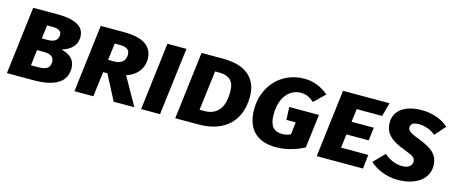

<svg xmlns="http://www.w3.org/2000/svg" viewBox="-40 -1063 3688 1560"><g transform="rotate(15 1803.5 -283.0)"><path d="M260 -112Q316 -112 338.5 -129.5Q361 -147 361 -183Q361 -211 340.5 -227.5Q320 -244 276 -244H217L201 -112ZM279 -346Q325 -346 345.5 -364Q366 -382 366 -412Q366 -434 347.5 -446.5Q329 -459 287 -459H244L230 -346ZM526 -174Q526 -134 511 -102Q496 -70 463.5 -47.5Q431 -25 379 -12.5Q327 0 254 0H29L98 -568H301Q362 -568 405.5 -559Q449 -550 477 -533Q505 -516 517.5 -491.5Q530 -467 530 -436Q530 -390 501 -355Q472 -320 413 -302L412 -299Q469 -285 497.5 -253Q526 -221 526 -174Z M1105 -405Q1105 -346 1069.5 -300.5Q1034 -255 969 -234L1101 0H927L818 -210H782L756 0H597L666 -568H854Q987 -568 1046 -525.5Q1105 -483 1105 -405ZM843 -317Q894 -317 917 -339.5Q940 -362 940 -400Q940 -430 919 -444.5Q898 -459 851 -459H813L795 -317Z M1158 0 1227 -568H1387L1317 0Z M1662 -118Q1735 -118 1778 -167.5Q1821 -217 1821 -325Q1821 -391 1789 -421Q1757 -451 1699 -451H1659L1618 -118ZM1986 -327Q1986 -251 1963.5 -190.5Q1941 -130 1897 -87.5Q1853 -45 1788.5 -22.5Q1724 0 1640 0H1445L1514 -568H1691Q1839 -568 1912.5 -504.5Q1986 -441 1986 -327Z M2295 16Q2172 16 2108.5 -49.5Q2045 -115 2045 -237Q2045 -311 2070 -374Q2095 -437 2139 -483.5Q2183 -530 2244.5 -556Q2306 -582 2378 -582Q2438 -582 2491 -559.5Q2544 -537 2581 -504L2491 -417Q2463 -441 2437 -452.5Q2411 -464 2379 -464Q2346 -464 2315 -450Q2284 -436 2260.5 -407.5Q2237 -379 2223 -336.5Q2209 -294 2209 -237Q2209 -165 2236 -133Q2263 -101 2314 -101Q2354 -101 2387 -117L2399 -221H2321L2316 -328H2566L2531 -46Q2479 -17 2417 -0.5Q2355 16 2295 16Z M2850 -453 2836 -343H3023L3010 -233H2822L2808 -118H3037L3024 0H2635L2704 -568H3095L3064 -453Z M3572 -168Q3572 -130 3556 -96.5Q3540 -63 3507.5 -38Q3475 -13 3427 1.5Q3379 16 3316 16Q3281 16 3247.5 9Q3214 2 3183.5 -10Q3153 -22 3127.5 -38Q3102 -54 3084 -72L3173 -163Q3206 -134 3246 -117.5Q3286 -101 3323 -101Q3365 -101 3386 -118Q3407 -135 3407 -160Q3407 -170 3403.5 -178.5Q3400 -187 3390.5 -195.5Q3381 -204 3363 -212.5Q3345 -221 3316 -232Q3265 -250 3230.5 -270Q3196 -290 3175 -313Q3154 -336 3145.5 -362Q3137 -388 3137 -420Q3137 -455 3151.5 -484.5Q3166 -514 3195 -536Q3224 -558 3267 -570Q3310 -582 3367 -582Q3430 -582 3490 -561Q3550 -540 3590 -503L3511 -414Q3482 -440 3444 -453Q3406 -466 3372 -466Q3333 -466 3317.5 -454Q3302 -442 3302 -422Q3302 -413 3305 -405Q3308 -397 3318.5 -388.5Q3329 -380 3350 -370Q3371 -360 3406 -347Q3452 -329 3484 -310.5Q3516 -292 3535.5 -270Q3555 -248 3563.5 -223Q3572 -198 3572 -168Z"/></g></svg>

Font: Qjlgwqiwhsfqbnnlvksmvfsycuq
Style: Regular
Weight: 700
Italic angle: -8°
Designer: Carrois Corporate & Edenspiekermann
Foundry: Carrois Corporate GbR & Edenspiekermann AG
Version: Version 2.001